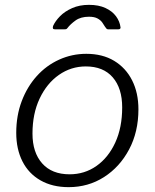

<svg xmlns="http://www.w3.org/2000/svg" viewBox="-20 -762 638 792"><path d="M263 10Q196 10 147 -18Q98 -46 72.5 -96.5Q47 -147 47 -214Q47 -285 69.5 -344.5Q92 -404 131.5 -448Q171 -492 224 -516Q277 -540 336 -540Q403 -540 451 -511Q499 -482 525 -430.5Q551 -379 551 -311Q551 -218 512.5 -145.5Q474 -73 409 -31.5Q344 10 263 10ZM267 -43Q329 -43 378 -77.5Q427 -112 455.5 -174Q484 -236 484 -319Q484 -398 445 -443Q406 -488 334 -488Q273 -488 223 -453Q173 -418 143.5 -355.5Q114 -293 114 -211Q114 -133 154 -88Q194 -43 267 -43ZM207 -641Q200 -641 198.5 -644.5Q197 -648 199 -655Q208 -675 227.5 -695Q247 -715 277.5 -728.5Q308 -742 347 -742Q387 -742 415 -729Q443 -716 458.5 -695Q474 -674 477 -650Q478 -647 476 -644Q474 -641 468 -641H426Q422 -641 419 -644Q416 -647 413 -652Q409 -659 402 -669Q395 -679 382 -686Q369 -693 347 -693Q313 -693 291.5 -677.5Q270 -662 258 -646Q255 -642 252 -641.5Q249 -641 245 -641Z"/></svg>

Font: Libre Franklin Thin Light
Style: Italic
Weight: 300
Italic angle: -8°
Version: Version 3.000